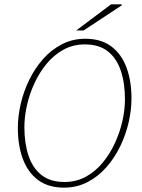

<svg xmlns="http://www.w3.org/2000/svg" viewBox="-20 -850 652 882"><path d="M274 12Q202 12 155 -23Q108 -58 85 -120Q62 -182 62 -262Q62 -315 75 -372Q88 -429 114 -482.5Q140 -536 177.5 -578.5Q215 -621 264 -646.5Q313 -672 372 -672Q444 -672 491 -637Q538 -602 561 -540Q584 -478 584 -398Q584 -345 571 -288Q558 -231 532 -177.5Q506 -124 468.5 -81.5Q431 -39 382 -13.5Q333 12 274 12ZM276 -14Q330 -14 374 -38Q418 -62 451.5 -102.5Q485 -143 508 -193Q531 -243 542.5 -295Q554 -347 554 -394Q554 -468 535 -525Q516 -582 475.5 -614Q435 -646 370 -646Q316 -646 272 -622Q228 -598 194.5 -557.5Q161 -517 138 -467Q115 -417 103.5 -365Q92 -313 92 -266Q92 -192 111 -135Q130 -78 170.5 -46Q211 -14 276 -14ZM330 -710 490 -830H538L540 -826L364 -710Z"/></svg>

Font: Source Sans 3 VF
Style: Italic
Weight: 200
Italic angle: -11°
Designer: Paul D. Hunt
Foundry: Adobe Systems Incorporated
Version: Version 3.042;hotconv 1.0.118;makeotfexe 2.5.65603